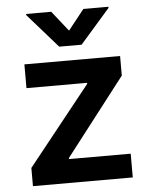

<svg xmlns="http://www.w3.org/2000/svg" viewBox="-54 -814 670 858"><g transform="rotate(-5 281.0 -384.5)"><path d="M58.9 -81.7 340.2 -434.3V-438.9H68.2V-545.5H497.5V-457.7L229.8 -111.2V-106.5H506.7V0H58.9ZM280.2 -678.3 352.3 -769.2H464.8V-764.2L330.6 -610.8H230.1L95.5 -764.2V-769.2H208.1Z"/></g></svg>

Font: Interop SemBd
Style: Regular
Weight: 600
Designer: Rasmus Andersson, Google, Jang Haemin
Foundry: jhaemin
Version: Version 1.008